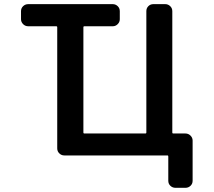

<svg xmlns="http://www.w3.org/2000/svg" viewBox="-20 -774 1040 932"><path d="M832 137.7Q817.4 137.7 807.1 127.9Q796.9 118.2 796.9 103.5V-14.6Q796.9 -19.5 793 -19.5H292Q278.3 -19.5 268.1 -29.3Q257.8 -39.1 257.8 -53.7V-641.6Q257.8 -646.5 252.9 -646.5H117.2Q102.5 -646.5 92.3 -656.7Q82 -667 82 -680.7V-719.7Q82 -734.4 92.3 -744.1Q102.5 -753.9 117.2 -753.9H527.3Q541 -753.9 551.3 -744.1Q561.5 -734.4 561.5 -719.7V-680.7Q561.5 -667 551.3 -656.7Q541 -646.5 527.3 -646.5H389.6Q384.8 -646.5 384.8 -641.6V-130.9Q384.8 -126 389.6 -126H685.5Q690.4 -126 690.4 -130.9V-719.7Q690.4 -734.4 700.2 -744.1Q710 -753.9 724.6 -753.9H782.2Q795.9 -753.9 806.2 -744.1Q816.4 -734.4 816.4 -719.7V-130.9Q816.4 -126 821.3 -126H879.9Q894.5 -126 904.8 -115.7Q915 -105.5 915 -91.8V103.5Q915 118.2 904.8 127.9Q894.5 137.7 879.9 137.7Z"/></svg>

Font: Rounded-L Mgen+ 1m medium
Style: Regular
Weight: 500
Designer: [Source Han Sans]
Ryoko NISHIZUKA  (kana & ideographs); Paul D. Hunt (Latin, Greek & Cyrillic); Wenlong ZHANG  (bopomofo
Version: Version 1.059.20150602